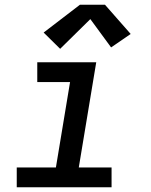

<svg xmlns="http://www.w3.org/2000/svg" viewBox="-20 -794 640 814"><path d="M51 0V-84H217L277 -446H138V-530H388L314 -84H453V0ZM235 -587 165 -656 319 -774H425L534 -650L451 -593L363 -713Z"/></svg>

Font: Iosevka Curly MdExObl
Style: Regular
Weight: 500
Width: 7
Italic angle: -9°
Monospace: yes
Designer: Belleve Invis
Foundry: Belleve Invis
Version: Version 11.1.0; ttfautohint (v1.8.3)